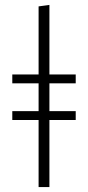

<svg xmlns="http://www.w3.org/2000/svg" viewBox="-20 -761 357 781"><path d="M181 -422V-309H288V-273H181V0H137V-273H30V-309H137V-422H30V-458H137V-735L181 -741V-458H288V-422Z"/></svg>

Font: FiraGO ExtraLight
Style: Regular
Weight: 200
Designer: bBox Type
Foundry: bBox Type GmbH
Version: Version 1.001